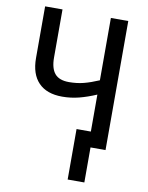

<svg xmlns="http://www.w3.org/2000/svg" viewBox="-97 -783 804 1046"><g transform="rotate(10 304.5 -260.0)"><path d="M526.4 0H443.4V193.8H351.1V-85.4H430.2V-290Q380.4 -268.6 335.4 -257.1Q290.5 -245.6 242.7 -245.6Q157.2 -245.6 111.8 -292.5Q66.4 -339.4 66.4 -428.2V-713.9H162.6V-447.3Q162.6 -388.2 187 -359.1Q211.4 -330.1 265.6 -330.1Q309.1 -330.1 346.9 -339.8Q384.8 -349.6 430.2 -369.1V-713.9H526.4Z"/></g></svg>

Font: Open Sans SemiCondensed Medium
Style: Regular
Weight: 500
Width: 4
Designer: Monotype Design Team
Foundry: Monotype Imaging Inc.
Version: Version 3.000